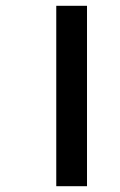

<svg xmlns="http://www.w3.org/2000/svg" viewBox="-20 -642 413 662"><path d="M174 -622H280V0H174Z"/></svg>

Font: Noto Sans Condensed SemiBold
Style: Italic
Weight: 600
Width: 3
Italic angle: -12°
Designer: Monotype Design Team
Foundry: Monotype Imaging Inc.
Version: Version 2.013; ttfautohint (v1.8.4.7-5d5b)